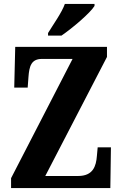

<svg xmlns="http://www.w3.org/2000/svg" viewBox="-20 -951 619 971"><path d="M223 -784V-771H291C348 -810 437 -886 458 -921V-931H308C292 -886 249 -827 223 -784ZM36 0H538L541 -206H474L470 -162C466 -111 451 -61 375 -61H209L521 -663V-714H57L52 -508H120L124 -562C128 -616 138 -653 192 -653H347L36 -50Z"/></svg>

Font: Noto Serif Hebrew ExtraCondensed ExtraBold
Style: Regular
Weight: 800
Width: 2
Designer: Monotype Design Team
Foundry: Monotype Imaging Inc.
Version: Version 2.004